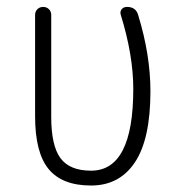

<svg xmlns="http://www.w3.org/2000/svg" viewBox="-20 -540 540 569"><path d="M250 9.8Q164.1 9.8 124 -39.1Q84 -87.9 84 -195.3V-496.1Q84 -505.9 90.8 -512.7Q97.7 -519.5 107.9 -519.5Q118.2 -519.5 125 -512.7Q131.8 -505.9 131.8 -496.1V-193.4Q131.8 -108.4 159.2 -71.3Q186.5 -34.2 250 -34.2Q375 -34.2 375 -276.4Q375 -376 337.9 -496.1Q335 -504.9 340.3 -512.2Q345.7 -519.5 356.4 -519.5Q382.8 -519.5 389.6 -495.1Q425.8 -377 425.8 -269.5Q425.8 -127.9 379.9 -59.1Q334 9.8 250 9.8Z"/></svg>

Font: Rounded-L Mgen+ 1m light
Style: Regular
Weight: 200
Designer: [Source Han Sans]
Ryoko NISHIZUKA  (kana & ideographs); Paul D. Hunt (Latin, Greek & Cyrillic); Wenlong ZHANG  (bopomofo
Version: Version 1.059.20150602